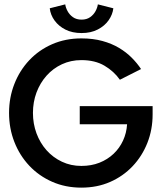

<svg xmlns="http://www.w3.org/2000/svg" viewBox="-20 -848 764 880"><path d="M345.5 -361.5H679.5V-324Q679.5 -254 655.5 -193.2Q631.5 -132.5 587.8 -86.2Q544 -40 484.5 -14Q425 12 353 12Q280 12 219.2 -14.8Q158.5 -41.5 114.2 -88.5Q70 -135.5 45.8 -197.5Q21.5 -259.5 21.5 -330.5Q21.5 -401 45.8 -463Q70 -525 114.2 -572Q158.5 -619 219.2 -645.5Q280 -672 353 -672Q406.5 -672 449.2 -660.2Q492 -648.5 525.5 -628.5Q559 -608.5 584 -583.2Q609 -558 626.5 -531.5L529.5 -482.5Q502.5 -521 459 -546.8Q415.5 -572.5 353 -572.5Q304.5 -572.5 263.8 -553.5Q223 -534.5 193.2 -501Q163.5 -467.5 147.2 -423.8Q131 -380 131 -330.5Q131 -281 147.2 -237Q163.5 -193 193.2 -159.5Q223 -126 263.8 -106.8Q304.5 -87.5 353 -87.5Q398.5 -87.5 435.8 -102.2Q473 -117 500.5 -143Q528 -169 544 -203.8Q560 -238.5 562.5 -278.5H345.5ZM354 -696.5Q311.5 -696.5 280.2 -712.2Q249 -728 230.2 -753.8Q211.5 -779.5 208 -810L279 -828Q281 -813 289.8 -796.8Q298.5 -780.5 314.5 -769.2Q330.5 -758 354 -758Q377 -758 393 -769.2Q409 -780.5 417.8 -796.8Q426.5 -813 428.5 -828L499.5 -810Q496 -781 477.8 -755Q459.5 -729 428 -712.8Q396.5 -696.5 354 -696.5Z"/></svg>

Font: League Spartan Thin Medium
Style: Regular
Weight: 500
Version: Version 2.002